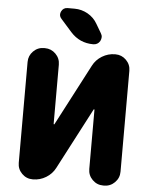

<svg xmlns="http://www.w3.org/2000/svg" viewBox="-62 -1039 842 1070"><g transform="rotate(5 358.5 -504.0)"><path d="M311.5 -988.3Q350.6 -988.3 385.3 -968.8Q419.9 -949.2 439.5 -915L468.8 -865.2Q475.6 -854.5 475.6 -843.8Q475.6 -833 469.7 -821.3Q457 -799.8 431.6 -799.8Q355.5 -799.8 304.7 -856.4L244.1 -924.8Q233.4 -936.5 233.4 -949.2Q233.4 -957 237.3 -965.8Q248 -988.3 272.5 -988.3ZM645.5 -105.5Q645.5 -70.3 620.6 -45.4Q595.7 -20.5 560.5 -20.5H555.7Q520.5 -20.5 495.6 -45.4Q470.7 -70.3 470.7 -105.5V-436.5Q470.7 -438.5 468.8 -439Q466.8 -439.5 465.8 -437.5L287.1 -95.7Q269.5 -61.5 235.8 -41Q202.1 -20.5 163.1 -20.5H161.1Q126 -20.5 101.1 -45.4Q76.2 -70.3 76.2 -105.5V-669.9Q76.2 -705.1 101.1 -730Q126 -754.9 161.1 -754.9H166Q201.2 -754.9 226.1 -730Q251 -705.1 251 -669.9V-338.9Q251 -336.9 252.9 -336.4Q254.9 -335.9 255.9 -337.9L434.6 -679.7Q452.1 -713.9 485.8 -734.4Q519.5 -754.9 558.6 -754.9H560.5Q595.7 -754.9 620.6 -730Q645.5 -705.1 645.5 -669.9Z"/></g></svg>

Font: Gen Jyuu GothicX Heavy
Style: Bold
Weight: 900
Designer: [Source Han Sans]
Ryoko NISHIZUKA  (kana & ideographs); Paul D. Hunt (Latin, Greek & Cyrillic); Wenlong ZHANG  (bopomofo
Version: Version 1.002.20150607